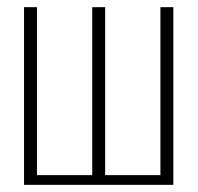

<svg xmlns="http://www.w3.org/2000/svg" viewBox="-20 -515 551 535"><path d="M47 0V-495H83V-27H237V-495H273V-27H427V-495H463V0Z"/></svg>

Font: Alumni Sans ExtraLight
Style: Regular
Weight: 250
Version: Version 1.018